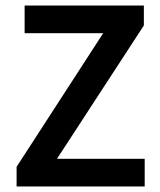

<svg xmlns="http://www.w3.org/2000/svg" viewBox="-20 -674 580 694"><path d="M40 0H503V-100H186L500 -582V-654H69V-554H353L40 -71Z"/></svg>

Font: Source Sans Pro Semibold
Style: Regular
Weight: 600
Designer: Paul D. Hunt
Foundry: Adobe Systems Incorporated
Version: Version 3.006;hotconv 1.0.111;makeotfexe 2.5.65597